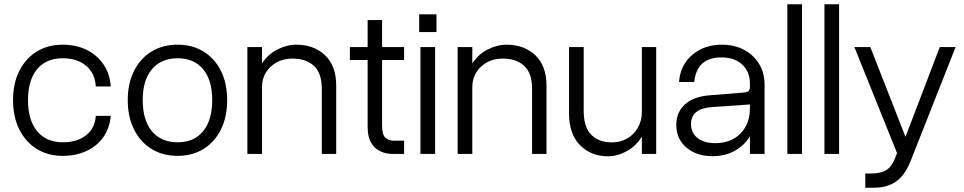

<svg xmlns="http://www.w3.org/2000/svg" viewBox="-20 -720 4508 898"><path d="M41 -252Q41 -330 70.2 -388.2Q99.5 -446.5 151.8 -478.8Q204 -511 273.5 -511Q336 -511 385.2 -486.8Q434.5 -462.5 464.2 -418.5Q494 -374.5 498 -315.5H428Q425 -377 383 -412.2Q341 -447.5 273.5 -447.5Q196 -447.5 153.5 -396.2Q111 -345 111 -252Q111 -158 153.8 -106.2Q196.5 -54.5 273.5 -54.5Q340.5 -54.5 382.5 -87.2Q424.5 -120 428 -178H498Q493 -120.5 463.2 -78.5Q433.5 -36.5 384.5 -13.8Q335.5 9 273.5 9Q204 9 151.8 -23.5Q99.5 -56 70.2 -114.8Q41 -173.5 41 -252Z M577.5 -252Q577.5 -330 606.8 -388.2Q636 -446.5 688.5 -478.8Q741 -511 811 -511Q880 -511 932.2 -478.8Q984.5 -446.5 1013.5 -388.2Q1042.5 -330 1042.5 -252Q1042.5 -173.5 1013.5 -114.8Q984.5 -56 932.2 -23.5Q880 9 811 9Q741 9 688.5 -23.5Q636 -56 606.8 -114.8Q577.5 -173.5 577.5 -252ZM972.5 -252Q972.5 -345 930 -396.2Q887.5 -447.5 811 -447.5Q733.5 -447.5 690.5 -396.2Q647.5 -345 647.5 -252Q647.5 -158 690.5 -106.2Q733.5 -54.5 811 -54.5Q887.5 -54.5 930 -106.2Q972.5 -158 972.5 -252Z M1137 -500H1205.5V-423Q1232.5 -465.5 1276.8 -488.2Q1321 -511 1366.5 -511Q1447.5 -511 1500 -461.8Q1552.5 -412.5 1552.5 -319V0H1485V-304.5Q1485 -379 1447.8 -412.5Q1410.5 -446 1348 -446Q1287 -446 1246.2 -408.2Q1205.5 -370.5 1205.5 -311.5V0H1137Z M1870 -62V0H1816Q1786.5 0 1759.8 -12Q1733 -24 1716.2 -51.5Q1699.5 -79 1699.5 -125.5V-439.5H1616.5V-500H1699.5V-626H1767V-500H1870V-439.5H1767V-134Q1767 -90.5 1782.2 -76.2Q1797.5 -62 1821 -62Z M1940.5 -653H2021.5V-570H1940.5ZM1946.5 -500H2015V0H1946.5Z M2120.5 -500H2189V-423Q2216 -465.5 2260.2 -488.2Q2304.5 -511 2350 -511Q2431 -511 2483.5 -461.8Q2536 -412.5 2536 -319V0H2468.5V-304.5Q2468.5 -379 2431.2 -412.5Q2394 -446 2331.5 -446Q2270.5 -446 2229.8 -408.2Q2189 -370.5 2189 -311.5V0H2120.5Z M2710 -202.5Q2710 -124 2746 -89Q2782 -54 2842 -54Q2881.5 -54 2913.2 -72.2Q2945 -90.5 2963.5 -123Q2982 -155.5 2982 -197V-500H3049V0H2982V-81Q2955 -37 2911.5 -13Q2868 11 2823.5 11Q2744.5 11 2693 -40.8Q2641.5 -92.5 2641.5 -189V-500H2710Z M3556 -324V0H3487.5V-82.5Q3460.5 -38.5 3415.5 -14Q3370.5 10.5 3312.5 10.5Q3237.5 10.5 3190.2 -30.2Q3143 -71 3143 -135.5Q3143 -195 3183.5 -231.5Q3224 -268 3296 -274L3462.5 -287.5Q3487.5 -289.5 3487.5 -313V-328Q3487.5 -384.5 3451.5 -418Q3415.5 -451.5 3354 -451.5Q3239 -451.5 3227 -336.5H3156Q3159.5 -388.5 3186 -427.8Q3212.5 -467 3256.5 -489Q3300.5 -511 3356.5 -511Q3415 -511 3460 -487Q3505 -463 3530.5 -420.8Q3556 -378.5 3556 -324ZM3212 -139.5Q3212 -98.5 3242.5 -74.5Q3273 -50.5 3326 -50.5Q3399 -50.5 3443.2 -95.5Q3487.5 -140.5 3487.5 -215V-231.5L3308.5 -219Q3212 -212 3212 -139.5Z M3662.5 -700H3731V0H3662.5Z M3836 -700H3904.5V0H3836Z M4027 91.5H4052.5Q4098 91.5 4123.2 76.8Q4148.5 62 4164 25.5L4175.5 -4L3976 -500H4050.5L4215 -80L4375.5 -500H4449.5L4239.5 32Q4212.5 101 4170.2 129.5Q4128 158 4069.5 158H4027Z"/></svg>

Font: Overused Grotesk Book
Style: Regular
Weight: 375
Version: Version 0.004